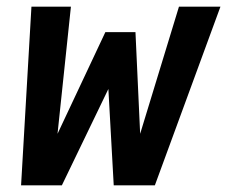

<svg xmlns="http://www.w3.org/2000/svg" viewBox="-20 -554 679 574"><path d="M43 0 74 -534H192L152 -154L295 -458H385L399 -154L515 -534H639L443 0H320L304 -288L165 0Z"/></svg>

Font: Geist Mono SemiBold
Style: Italic
Weight: 600
Italic angle: -12°
Monospace: yes
Designer: Basement.studio, Andrés Briganti, Mateo Zaragoza
Foundry: Basement.studio, Vercel, Andrés Briganti, Guido Ferreyra, Mateo Zaragoza
Version: Version 1.500; ttfautohint (v1.8.4.7-5d5b)